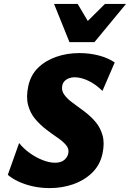

<svg xmlns="http://www.w3.org/2000/svg" viewBox="-20 -947 666 984"><path d="M235 17Q190 17 149 8Q108 -1 75 -16.5Q42 -32 20 -51L78 -214Q100 -186 132 -163Q164 -140 198.5 -126.5Q233 -113 262 -113Q292 -113 309 -127Q326 -141 330 -161Q335 -184 318.5 -203.5Q302 -223 274 -242Q246 -261 216 -284Q186 -307 160.5 -337Q135 -367 124 -408.5Q113 -450 125 -506Q137 -562 174.5 -599Q212 -636 267.5 -655.5Q323 -675 387 -675Q438 -675 485 -663Q532 -651 568 -627L505 -481Q471 -515 433 -533Q395 -551 362 -551Q347 -551 333.5 -546Q320 -541 311 -531.5Q302 -522 299 -508Q294 -483 309.5 -461.5Q325 -440 352.5 -420Q380 -400 411.5 -376.5Q443 -353 468.5 -323.5Q494 -294 505.5 -253.5Q517 -213 505 -158Q492 -100 451.5 -61Q411 -22 354.5 -2.5Q298 17 235 17ZM336 -731 398 -808 518 -927H626L464 -731ZM336 -731 257 -927H378L448 -809L464 -731Z"/></svg>

Font: Ysabeau Office Black
Style: Italic
Weight: 900
Italic angle: -12°
Designer: Christian Thalmann (Catharsis Fonts)
Version: Version 2.001;gftools[0.9.30]; featfreeze: tnum,lnum,ss02